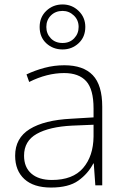

<svg xmlns="http://www.w3.org/2000/svg" viewBox="-20 -832 561 862"><path d="M269 -539Q354 -539 396.5 -494.5Q439 -450 439 -353V0H408L401 -98H399Q375 -52 331.5 -21Q288 10 209 10Q131 10 89.5 -28Q48 -66 48 -133Q48 -212 113.5 -252.5Q179 -293 300 -299L400 -305V-345Q400 -431 367 -467.5Q334 -504 268 -504Q191 -504 111 -464L99 -498Q137 -516 180 -527.5Q223 -539 269 -539ZM304 -268Q202 -263 145 -231Q88 -199 88 -133Q88 -81 121 -52.5Q154 -24 213 -24Q307 -24 353 -77.5Q399 -131 400 -219V-272ZM261 -610Q218 -610 188 -637.5Q158 -665 158 -711Q158 -755 188 -783.5Q218 -812 261 -812Q303 -812 333 -783Q363 -754 363 -711Q363 -666 333 -638Q303 -610 261 -610ZM261 -639Q293 -639 313 -660Q333 -681 333 -711Q333 -742 311.5 -762.5Q290 -783 261 -783Q229 -783 208.5 -762.5Q188 -742 188 -711Q188 -681 208 -660Q228 -639 261 -639Z"/></svg>

Font: Noto Sans Bengali UI ExtraLight
Style: Regular
Weight: 200
Designer: Jelle Bosma - Monotype Design Team
Foundry: Monotype Imaging Inc.
Version: Version 2.003; ttfautohint (v1.8.4.7-5d5b)